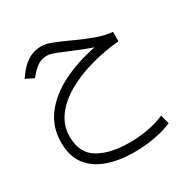

<svg xmlns="http://www.w3.org/2000/svg" viewBox="-167 -537 987 1016"><g transform="rotate(-30 327.0 -29.0)"><path d="M586.9 -271V-213.4Q494.6 -205.1 409.2 -180.9Q323.7 -156.7 256.3 -117.7Q189 -78.6 149.9 -25.1Q110.8 28.3 110.8 95.2Q110.8 195.3 181.6 238Q252.4 280.8 374 280.8Q426.3 280.8 481.7 271Q537.1 261.2 585.4 240.2L600.1 294.9Q552.2 315.9 490.7 326.7Q429.2 337.4 366.7 337.4Q278.3 337.4 208 313.2Q137.7 289.1 96.9 236.8Q56.2 184.6 56.2 100.1Q56.2 6.3 109.1 -63.7Q162.1 -133.8 253.7 -179.9Q345.2 -226.1 460.9 -249Q410.2 -266.6 362.1 -287.1Q314 -307.6 276.6 -322.3Q239.3 -336.9 220.7 -336.9Q186 -336.9 161.4 -319.3Q136.7 -301.8 115.7 -275.9L106.9 -265.1L57.6 -289.1L63.5 -297.9Q95.2 -345.2 133.3 -370.1Q171.4 -395 221.2 -395Q248 -395 290.8 -377.7Q333.5 -360.4 384.3 -336.9Q435.1 -313.5 487.5 -294.2Q540 -274.9 586.9 -271Z"/></g></svg>

Font: Vazirmatn UI NL ExtraLight
Style: Regular
Weight: 200
Designer: Saber Rastikerdar
Foundry: Saber Rastikerdar
Version: Version 33.003